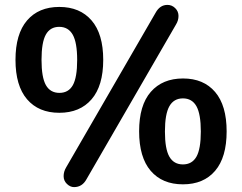

<svg xmlns="http://www.w3.org/2000/svg" viewBox="-20 -743 985 781"><path d="M779.1 -105.7Q796.9 -137.2 796.9 -208Q796.9 -278.8 779.1 -310.8Q761.2 -342.8 724.1 -342.8Q687 -342.8 668.9 -310.8Q650.9 -278.8 650.9 -208Q650.9 -137.2 668.9 -105.7Q687 -74.2 724.1 -74.2Q761.2 -74.2 779.1 -105.7ZM593 -48.1Q545.9 -103 545.9 -209Q545.9 -314.9 593.5 -369.4Q641.1 -423.8 724.6 -423.8Q808.1 -423.8 855 -368.9Q901.9 -314 901.9 -208.5Q901.9 -103 855 -48.1Q808.1 6.8 724.1 6.8Q640.1 6.8 593 -48.1ZM276.4 -396.7Q293.9 -428.2 293.9 -499Q293.9 -569.8 275.9 -601.8Q257.8 -633.8 220.9 -633.8Q184.1 -633.8 166.5 -602.3Q148.9 -570.8 148.9 -499.5Q148.9 -428.2 166.7 -396.7Q184.6 -365.2 221.7 -365.2Q258.8 -365.2 276.4 -396.7ZM90.1 -339.1Q43 -394 43 -499.5Q43 -605 90.1 -659.9Q137.2 -714.8 221.2 -714.8Q305.2 -714.8 352.5 -659.9Q399.9 -605 399.9 -499.5Q399.9 -394 352.5 -339.1Q305.2 -284.2 221.2 -284.2Q137.2 -284.2 90.1 -339.1ZM281.2 18.1Q265.6 18.1 252.2 5.1Q238.8 -7.8 238.8 -26.4Q238.8 -44.9 249 -62L612.8 -690.9Q630.4 -723.1 661.1 -723.1Q679.2 -723.1 692.6 -710Q706.1 -696.8 706.1 -678.2Q706.1 -659.7 695.8 -643.1L332 -14.2Q314.5 18.1 281.2 18.1Z"/></svg>

Font: Nunito-Bold
Style: Bold
Weight: 700
Designer: Vernon Adams
Foundry: newtypography
Version: Version 3.000